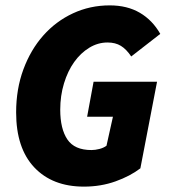

<svg xmlns="http://www.w3.org/2000/svg" viewBox="-20 -682 640 714"><path d="M292 12Q175 12 107.5 -59.5Q40 -131 40 -264Q40 -351 67 -424Q94 -497 141 -550Q188 -603 251.5 -632.5Q315 -662 388 -662Q453 -662 500 -634.5Q547 -607 576 -556L468 -472Q450 -499 429.5 -511.5Q409 -524 380 -524Q344 -524 312 -504.5Q280 -485 256 -451.5Q232 -418 218 -372Q204 -326 204 -274Q204 -203 230.5 -163.5Q257 -124 320 -124Q334 -124 349.5 -128Q365 -132 376 -140L400 -248H304L328 -378H564L502 -56Q464 -27 409.5 -7.5Q355 12 292 12Z"/></svg>

Font: Source Code Pro Black
Style: Italic
Weight: 900
Italic angle: -11°
Monospace: yes
Designer: Paul D. Hunt, Teo Tuominen
Foundry: Adobe Systems Incorporated
Version: Version 1.050;PS 1.000;hotconv 16.6.51;makeotf.lib2.5.65220